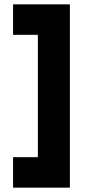

<svg xmlns="http://www.w3.org/2000/svg" viewBox="-20 -732 441 882"><path d="M301 130H40V-10H154V-572H40V-712H301Z"/></svg>

Font: Overpass Heavy
Style: Regular
Weight: 900
Designer: Delve Withrington, Thomas Jockin
Foundry: Delve Fonts
Version: Version 3.000;DELV;Overpass